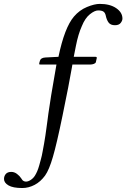

<svg xmlns="http://www.w3.org/2000/svg" viewBox="-99 -718 642 976"><path d="M188 -390.1H106Q100.1 -390.1 100.1 -392.1Q100.1 -397.5 104 -409.2Q107.9 -424.3 131.8 -425.8L198.2 -429.2Q229 -577.6 276.9 -633.8Q304.7 -666.5 343 -682.4Q381.3 -698.2 408.2 -698.2Q460 -698.2 491.7 -676.5Q523.4 -654.8 523.4 -623.5Q523.4 -612.8 514.4 -601.3Q505.4 -589.8 485.4 -589.8Q462.9 -589.8 452.9 -603.5Q442.9 -617.2 438.5 -639.2Q435.1 -653.8 426.3 -659.4Q417.5 -665 399.9 -665Q382.3 -665 357.9 -645.5Q333.5 -626 316.9 -585Q298.8 -544.9 287.1 -485.8L275.9 -429.2H386.2Q393.1 -429.2 393.1 -423.8L388.2 -401.9Q386.7 -396.5 378.2 -393.3Q369.6 -390.1 361.8 -390.1H269L266.1 -373Q252 -290.5 218.8 -129.9Q189 15.1 169.9 79.6Q150.9 145.5 129.9 174.8Q106.9 206.1 77.1 221.7Q46.4 237.8 14.2 237.8Q-33.2 237.8 -55.9 224.4Q-78.6 210.9 -78.6 191.9Q-78.6 177.2 -69.6 166.5Q-60.5 155.8 -41.5 155.8Q-26.4 155.8 -12.7 166Q1 176.3 8.8 188.5Q12.7 194.3 14.9 197.3Q17.1 200.2 22 202.6Q26.9 205.1 33.2 205.1Q44.4 205.1 57.4 196.5Q70.3 188 78.6 174.8Q84.5 165.5 90.1 152.6Q95.7 139.6 100.6 122.1L109.4 89.8Q113.8 74.7 117.9 51Q122.1 27.3 125 12.5Q127.9 -2.4 131.8 -29.3Q135.7 -56.2 137.2 -67.9L142.6 -107.4Q146 -134.8 147 -141.1Q154.8 -202.1 188 -390.1Z"/></svg>

Font: Linux Libertine G
Style: Italic
Weight: 400
Italic angle: -12°
Designer: Philipp H. Poll
Foundry: Philipp H. Poll
Version: Version 5.1.3